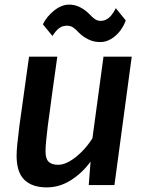

<svg xmlns="http://www.w3.org/2000/svg" viewBox="-20 -803 632 833"><path d="M183 10Q119.5 10 85.8 -22.8Q52 -55.5 52 -128Q52 -146 55.2 -179.5Q58.5 -213 64.5 -259.5Q70.5 -303 77.8 -354.5Q85 -406 92.2 -458.2Q99.5 -510.5 106 -557H228.5Q226.5 -543.5 222.8 -515.8Q219 -488 214 -452.8Q209 -417.5 204 -380.5Q199 -343.5 194.8 -311.2Q190.5 -279 187.5 -258.5Q182.5 -218 180 -190Q177.5 -162 177.5 -146.5Q177.5 -114.5 191 -101.2Q204.5 -88 232.5 -88Q255.5 -88 282 -103.2Q308.5 -118.5 334.5 -144.5Q360.5 -170.5 381 -203L429 -557H551.5L476.5 0H365L373 -102Q337.5 -53 288 -21.5Q238.5 10 183 10ZM415 -620.5Q386.5 -620.5 363 -632.2Q339.5 -644 322.5 -661Q308.5 -676.5 297.2 -684Q286 -691.5 270 -691.5Q251.5 -691.5 237.5 -681.5Q223.5 -671.5 207.5 -647L166 -697.5Q182.5 -731.5 214.8 -757.2Q247 -783 280.5 -783Q305.5 -783 328.5 -771Q351.5 -759 369.5 -740Q383 -725.5 393.5 -719Q404 -712.5 416.5 -712.5Q430.5 -712.5 442.2 -719Q454 -725.5 464 -738Q474 -750.5 482.5 -767.5L525.5 -714.5Q517.5 -690.5 500.8 -668.8Q484 -647 461.8 -633.8Q439.5 -620.5 415 -620.5Z"/></svg>

Font: Merriweather Sans Medium
Style: Italic
Weight: 500
Italic angle: -7.5°
Designer: Eben Sorkin
Foundry: Eben Sorkin
Version: Version 2.001